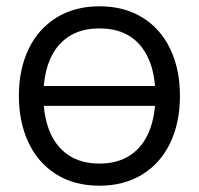

<svg xmlns="http://www.w3.org/2000/svg" viewBox="-20 -575 632 610"><path d="M85.7 -238.7V-301.7H511.7V-238.7ZM295.7 15Q216.5 15 158.8 -21.1Q101.2 -57.2 70.6 -121.9Q40 -186.7 40 -270.7Q40 -355.2 71.1 -419.6Q102.2 -484 160.1 -519.5Q218 -555 295.7 -555Q375.2 -555 432.9 -519.1Q490.7 -483.2 521.2 -418.8Q551.7 -354.5 551.7 -270.7Q551.7 -185.7 520.9 -121.1Q490.2 -56.5 432.2 -20.8Q374.3 15 295.7 15ZM295.7 -55.3Q354.2 -55.3 394.1 -82.1Q434 -108.8 453.8 -157.4Q473.7 -206 473.7 -270.7Q473.7 -370.5 428.2 -427.6Q382.7 -484.7 295.7 -484.7Q236.5 -484.7 196.8 -457.8Q157 -431 137.5 -383Q118 -335 118 -270.7Q118 -205 138.2 -156.5Q158.5 -108 198.2 -81.7Q238 -55.3 295.7 -55.3Z"/></svg>

Font: Hauora
Style: Regular
Weight: 400
Designer: Wayne Shih
Foundry: WCYS
Version: Version 1.001